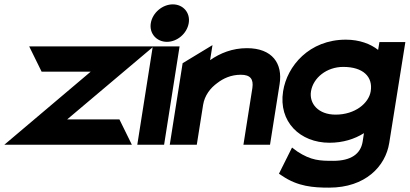

<svg xmlns="http://www.w3.org/2000/svg" viewBox="-52 -664 1880 881"><path d="M-32 0H553L496 -116H256L653 -451H82L139 -335H364Z M640 -558C632 -510 667 -472 714 -472C761 -472 806 -510 814 -558C822 -606 788 -644 741 -644C694 -644 648 -606 640 -558ZM578 0H701L772 -451H649Z M727 0H851L880 -183C887 -226 913 -260 945 -283C972 -304 1008 -321 1053 -321C1097 -321 1112 -301 1106 -260L1065 0H1187L1231 -278C1246 -372 1198 -443 1081 -443C1014 -443 958 -420 912 -388L923 -457L786 -374Z M1247 -245C1225 -105 1325 -9 1460 -9C1522 -9 1575 -26 1618 -53L1612 -14C1603 42 1559 74 1477 74C1417 74 1376 73 1312 31L1288 13L1228 133L1243 143C1315 192 1386 197 1458 197C1625 197 1717 99 1734 -8L1808 -471H1689L1683 -435C1649 -462 1598 -482 1535 -482C1367 -482 1265 -361 1247 -245ZM1375 -245C1385 -307 1447 -357 1523 -357C1614 -357 1660 -312 1649 -245C1640 -190 1577 -138 1488 -138C1408 -138 1366 -189 1375 -245Z"/></svg>

Font: Charger Pro
Style: UltraExtObl
Weight: 900
Designer: Jasper
Foundry: Cannot Into Space Fonts
Version: Version 1.09